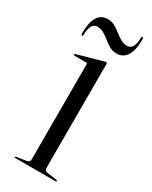

<svg xmlns="http://www.w3.org/2000/svg" viewBox="-157 -612 517 652"><g transform="rotate(30 102.0 -286.0)"><path d="M136.5 -431.5V-23.5Q136.5 -18.5 139.5 -15.2Q142.5 -12 148.5 -11L184 -6Q187 -6 188 -5Q189 -4 189 -2.5Q189 -1.5 188 -0.8Q187 0 185 0H27.5Q26.5 0 25.5 -0.8Q24.5 -1.5 24.5 -2.5Q24.5 -3.5 25.5 -4Q26.5 -4.5 28.5 -5L66.5 -11Q72.5 -12 75.5 -15.2Q78.5 -18.5 78.5 -23V-396.5Q78.5 -399 77.5 -400.2Q76.5 -401.5 73.5 -401.5H28Q27 -402 26 -402.8Q25 -403.5 25 -404.5Q25 -406 26 -406.8Q27 -407.5 28.5 -408L125.5 -435Q129 -436 130.2 -436.2Q131.5 -436.5 132.5 -436.5Q134.5 -436.5 135.5 -435Q136.5 -433.5 136.5 -431.5ZM147.5 -479Q132.7 -479 120.3 -486Q107.9 -493 96.2 -502.5Q84.5 -512 72.8 -519Q61.1 -526 47.6 -526Q33.7 -526 26.9 -514Q20.2 -502 19.7 -480Q19.7 -473 16.6 -473Q12.5 -473 12.5 -480Q12.5 -523.5 25.8 -544.8Q39.1 -566 65.6 -566Q80 -566 92.6 -559Q105.2 -552 116.7 -542.8Q128.2 -533.5 140.1 -526.5Q152 -519.5 165.1 -519.5Q179.5 -519.5 186.2 -531.5Q193 -543.5 193 -565.5Q193.4 -572 196.6 -572Q200.6 -572 200.6 -565.5Q200.6 -522.5 187.1 -500.8Q173.6 -479 147.5 -479Z"/></g></svg>

Font: Fraunces 120pt Light
Style: Regular
Weight: 300
Version: Version 1.000;[b76b70a41]